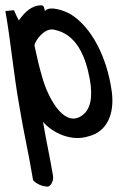

<svg xmlns="http://www.w3.org/2000/svg" viewBox="-61 -506 502 714"><path d="M355 -163C365 -82 337 -16 268 1C203 22 133 -13 99 -53C110 14 125 80 136 147C139 166 130 183 118 188C96 188 73 177 62 164C47 71 26 -18 11 -111C-11 -234 -20 -346 -41 -465L-9 -468C-4 -455 3 -442 9 -430C30 -460 58 -488 95 -486C103 -485 104 -473 106 -465C125 -488 187 -463 205 -451C278 -404 337 -297 355 -163ZM273 -211C257 -299 222 -381 138 -396C104 -402 70 -356 67 -337C76 -295 85 -256 96 -219C113 -156 170 -35 237 -72C279 -95 284 -149 273 -211Z"/></svg>

Font: Snowfall
Style: RevObl
Weight: 400
Designer: Jasper
Foundry: Cannot Into Space Fonts
Version: Version 0.9